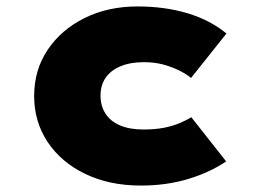

<svg xmlns="http://www.w3.org/2000/svg" viewBox="-20 -566 792 596"><path d="M417 10Q320 10 245 -26Q170 -62 128 -125Q86 -188 86 -268Q86 -349 128 -411.5Q170 -474 242.5 -510Q315 -546 407 -546Q491 -546 561.5 -525Q632 -504 683 -462L573 -324Q556 -338 532.5 -349Q509 -360 483.5 -366.5Q458 -373 426 -373Q384 -373 353.5 -360Q323 -347 307.5 -324Q292 -301 292 -269Q292 -238 307 -214Q322 -190 352 -177Q382 -164 425 -164Q462 -164 489.5 -169.5Q517 -175 538 -184Q559 -193 574 -202L682 -65Q632 -31 564.5 -10.5Q497 10 417 10Z"/></svg>

Font: Lexend Giga Black
Style: Regular
Weight: 900
Designer: Bonnie Shaver-Troup, Thomas Jockin
Foundry: Lexend
Version: Version 1.007